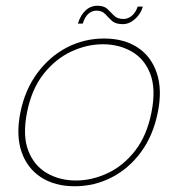

<svg xmlns="http://www.w3.org/2000/svg" viewBox="-20 -641 621 668"><path d="M240 7Q171 7 123 -24Q75 -55 55 -112.5Q35 -170 51 -250Q67 -329 110 -387Q153 -445 213 -476Q273 -507 342 -507Q411 -507 458.5 -476Q506 -445 525.5 -387Q545 -329 529 -250Q513 -170 471 -112.5Q429 -55 369 -24Q309 7 240 7ZM244 -13Q300 -13 354.5 -38.5Q409 -64 450 -116.5Q491 -169 507 -250Q523 -331 503 -383.5Q483 -436 438.5 -461.5Q394 -487 338 -487Q282 -487 227.5 -461.5Q173 -436 131.5 -383.5Q90 -331 74 -250Q58 -169 78.5 -116.5Q99 -64 143.5 -38.5Q188 -13 244 -13ZM251 -559Q260 -588 277.5 -604.5Q295 -621 319 -621Q342 -621 354 -609.5Q366 -598 377 -586.5Q388 -575 410 -575Q425 -575 438.5 -586Q452 -597 459 -618H477Q470 -593 450 -575Q430 -557 407 -557Q382 -557 369.5 -568.5Q357 -580 346 -592Q335 -604 316 -604Q300 -604 287.5 -593Q275 -582 268 -559Z"/></svg>

Font: Albert Sans Thin
Style: Italic
Weight: 250
Italic angle: -11.25°
Designer: Andreas Rasmussen
Foundry: a.Foundry
Version: Version 1.025